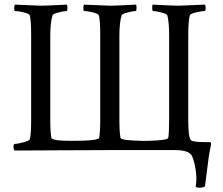

<svg xmlns="http://www.w3.org/2000/svg" viewBox="-20 -666 990 852"><path d="M756.8 0Q756.8 0 470.7 0Q374 0 226.1 1Q78.1 2 44.9 2Q40 -2.9 40 -14.6Q40 -27.3 44.9 -27.3Q56.6 -27.3 83 -34.2Q109.4 -41 112.3 -47.9Q118.2 -71.3 118.2 -131.8V-509.8Q118.2 -575.2 112.3 -597.7Q109.4 -605.5 84.5 -611.3Q59.6 -617.2 46.9 -617.2Q43 -617.2 43 -630.9Q43 -641.6 46.9 -645.5Q159.2 -640.6 163.1 -640.6Q179.7 -640.6 277.3 -645.5Q279.3 -639.6 279.3 -631.8Q279.3 -617.2 275.4 -617.2Q265.6 -617.2 240.2 -610.8Q214.8 -604.5 212.9 -597.7Q203.1 -564.5 203.1 -506.8V-136.7Q203.1 -79.1 208 -54.7Q209 -41 298.8 -41Q418 -41 419.9 -54.7Q424.8 -79.1 424.8 -136.7V-509.8Q424.8 -575.2 418.9 -597.7Q416 -605.5 391.1 -611.3Q366.2 -617.2 353.5 -617.2Q349.6 -617.2 349.6 -630.9Q349.6 -641.6 353.5 -645.5Q465.8 -640.6 469.7 -640.6Q486.3 -640.6 584 -645.5Q585.9 -639.6 585.9 -631.8Q585.9 -617.2 582 -617.2Q572.3 -617.2 546.9 -610.8Q521.5 -604.5 519.5 -597.7Q509.8 -564.5 509.8 -506.8V-136.7Q509.8 -79.1 514.6 -54.7Q515.6 -43 608.4 -41H635.7Q724.6 -43 726.6 -54.7Q730.5 -74.2 730.5 -136.7V-506.8Q730.5 -567.4 722.7 -597.7Q720.7 -604.5 695.3 -610.8Q669.9 -617.2 659.2 -617.2Q655.3 -617.2 655.3 -631.8Q655.3 -639.6 657.2 -645.5Q754.9 -640.6 771.5 -640.6Q776.4 -640.6 888.7 -645.5Q892.6 -641.6 892.6 -630.9Q892.6 -617.2 888.7 -617.2Q876 -617.2 850.6 -611.3Q825.2 -605.5 822.3 -597.7Q815.4 -571.3 815.4 -509.8V-134.8Q815.4 -59.6 826.2 -44.9Q833 -35.2 896.5 -35.2H913.1Q918 -33.2 916 -22.5Q911.1 -1 906.2 31.7Q901.4 64.5 896.5 106Q891.6 147.5 889.6 161.1Q879.9 167 863.3 167Q857.4 167 852.5 165.5Q847.7 164.1 848.6 161.1Q854.5 126 848.1 86.9Q841.8 47.9 833 28.3Q821.3 0 756.8 0Z"/></svg>

Font: Crimson Text
Style: Regular
Weight: 400
Version: Version 0.13